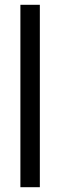

<svg xmlns="http://www.w3.org/2000/svg" viewBox="-20 -780 250 800"><path d="M146 0H65V-760H146Z"/></svg>

Font: Noto Sans Myanmar ExtraCondensed
Style: Regular
Weight: 400
Width: 2
Designer: Monotype Design Team
Foundry: Monotype Imaging Inc.
Version: Version 2.107; ttfautohint (v1.8.4.7-5d5b)